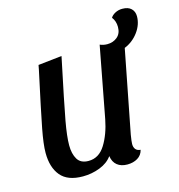

<svg xmlns="http://www.w3.org/2000/svg" viewBox="-102 -745 796 854"><g transform="rotate(-15 296.0 -317.5)"><path d="M42 -124Q42 -163 55.5 -233.5Q69 -304 109 -489Q111 -503 113 -510L222 -522Q177 -308 164.5 -239Q152 -170 152 -129Q152 -90 167 -65Q182 -40 218 -40Q266 -40 295 -86.5Q324 -133 337 -200L399 -527Q414 -520 433 -520Q460 -520 479 -536Q498 -552 498 -582Q498 -609 483 -628Q489 -639 504 -647Q519 -655 537 -655Q564 -655 578 -641.5Q592 -628 592 -606Q592 -568 567 -534Q542 -500 503 -484L429 -104Q424 -74 424 -62Q424 -47 431.5 -38Q439 -29 454 -28Q448 -4 428 8Q408 20 381 20Q352 20 334 5.5Q316 -9 312 -37Q292 -9 254.5 5.5Q217 20 176 20Q106 20 74 -18.5Q42 -57 42 -124Z"/></g></svg>

Font: Sansita SW
Style: Italic
Weight: 400
Italic angle: -11°
Designer: Pablo Cosgaya
Foundry: Omnibus-Type
Version: Version 1.000